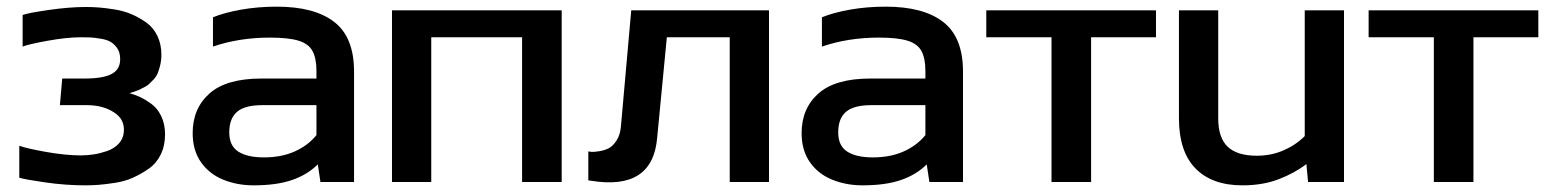

<svg xmlns="http://www.w3.org/2000/svg" viewBox="-20 -550 4658 577"><path d="M369 -270Q384 -266 399.5 -259Q415 -252 434 -238.5Q453 -225 464.5 -201Q476 -177 476 -146Q476 -112 463 -85.5Q450 -59 427 -43Q404 -27 379.5 -16Q355 -5 325.5 -0.5Q296 4 276 5.5Q256 7 236 7Q177 7 115 -2Q53 -11 38 -16V-112Q59 -104 118 -93.5Q177 -83 223 -83Q242 -83 261.5 -86Q281 -89 301.5 -96Q322 -103 336 -117.5Q350 -132 352 -152Q356 -191 323 -212Q290 -234 241 -234H160L167 -314H235Q291 -314 317 -328.5Q343 -343 341 -377Q340 -395 331 -407Q322 -419 311 -425Q300 -431 281 -434Q262 -437 251.5 -437.5Q241 -438 223 -438Q181 -438 123 -427.5Q65 -417 48 -410V-505Q64 -511 126 -520Q188 -529 238 -529Q258 -529 277.5 -527.5Q297 -526 325 -521.5Q353 -517 376 -507Q399 -497 420 -482Q441 -467 453 -442Q465 -417 465 -386Q465 -369 461.5 -354.5Q458 -340 454 -330Q450 -320 441.5 -311Q433 -302 427.5 -297Q422 -292 411 -286.5Q400 -281 395.5 -279Q391 -277 380.5 -273.5Q370 -270 369 -270Z M1044 -335V-3H943L935 -56Q904 -25 857.5 -9Q811 7 742 7Q693 7 651 -10Q609 -27 584 -62.5Q559 -98 559 -150Q559 -224 609.5 -269Q660 -314 766 -314H931V-337Q931 -374 919.5 -396Q908 -418 878 -427.5Q848 -437 791 -437Q699 -437 620 -410V-498Q654 -512 704.5 -521Q755 -530 812 -530Q925 -530 984.5 -484Q1044 -438 1044 -335ZM931 -144V-234H768Q716 -234 692.5 -214Q669 -194 669 -152Q669 -112 696 -94.5Q723 -77 773 -77Q826 -77 866 -95Q906 -113 931 -144Z M1158 -519H1668V-3H1549V-438H1276V-3H1158Z M1877 -519H2291V-3H2173V-438H1984L1955 -137Q1942 24 1755 -7Q1750 -8 1748 -8V-95Q1752 -94 1758 -93.5Q1764 -93 1780.5 -95.5Q1797 -98 1809.5 -104.5Q1822 -111 1833 -128Q1844 -145 1846 -170Z M2874 -335V-3H2773L2765 -56Q2734 -25 2687.5 -9Q2641 7 2572 7Q2523 7 2481 -10Q2439 -27 2414 -62.5Q2389 -98 2389 -150Q2389 -224 2439.5 -269Q2490 -314 2596 -314H2761V-337Q2761 -374 2749.5 -396Q2738 -418 2708 -427.5Q2678 -437 2621 -437Q2529 -437 2450 -410V-498Q2484 -512 2534.5 -521Q2585 -530 2642 -530Q2755 -530 2814.5 -484Q2874 -438 2874 -335ZM2761 -144V-234H2598Q2546 -234 2522.5 -214Q2499 -194 2499 -152Q2499 -112 2526 -94.5Q2553 -77 2603 -77Q2656 -77 2696 -95Q2736 -113 2761 -144Z M2944 -519H3454V-438H3259V-3H3140V-438H2944Z M3901 -519H4019V-3H3911L3906 -57Q3871 -30 3823 -11.5Q3775 7 3714 7Q3622 7 3572.5 -44Q3523 -95 3523 -194V-519H3641V-194Q3641 -136 3669.5 -109Q3698 -82 3757 -82Q3800 -82 3837 -98Q3874 -114 3901 -141Z M4093 -519H4603V-438H4408V-3H4289V-438H4093Z"/></svg>

Font: Kanit Cyrillic
Style: Regular
Weight: 400
Designer: Katatrad Team, Sasha Pavljenko
Foundry: CadsonDemak, Pavljenko + Design
Version: Version 1.002;Fontself Maker 3.5.7